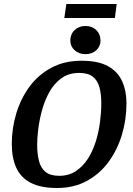

<svg xmlns="http://www.w3.org/2000/svg" viewBox="-20 -931 667 961"><path d="M265 10Q183 10 133 -16.5Q83 -43 61 -92.5Q39 -142 39 -210Q39 -290 62 -365Q85 -440 129 -499Q173 -558 238 -592.5Q303 -627 388 -627Q472 -627 521 -599.5Q570 -572 591.5 -524Q613 -476 613 -414Q613 -333 590.5 -257.5Q568 -182 524 -121.5Q480 -61 415 -25.5Q350 10 265 10ZM277 -51Q324 -51 359.5 -74.5Q395 -98 419.5 -136Q444 -174 459 -221.5Q474 -269 480.5 -319.5Q487 -370 487 -415Q487 -461 477.5 -495Q468 -529 444 -547.5Q420 -566 376 -566Q323 -566 286 -538.5Q249 -511 225.5 -467.5Q202 -424 189 -374.5Q176 -325 171 -281Q166 -237 166 -208Q166 -161 175 -125.5Q184 -90 208 -70.5Q232 -51 277 -51ZM408 -660Q375 -660 353.5 -679.5Q332 -699 332 -728Q332 -760 353.5 -780.5Q375 -801 408 -801Q441 -801 462 -780.5Q483 -760 483 -728Q483 -699 462 -679.5Q441 -660 408 -660ZM302 -841 312 -911H564L555 -841Z"/></svg>

Font: Manuale SemiBold
Style: Italic
Weight: 600
Italic angle: -11°
Designer: Eduardo Tunni / Pablo Cosgaya
Foundry: Eduardo Tunni / Pablo Cosgaya
Version: Version 1.002